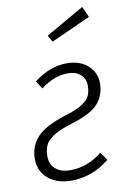

<svg xmlns="http://www.w3.org/2000/svg" viewBox="-89 -835 597 899"><g transform="rotate(-10 210.0 -385.0)"><path d="M387 -415Q387 -361 354.5 -321.5Q322 -282 228 -253Q167 -235 135.5 -214.5Q104 -194 94.5 -172Q85 -150 85 -120Q85 -81 111 -59.5Q137 -38 179 -38Q222 -38 259 -52Q296 -66 332 -94L359 -56Q277 11 177 11Q110 11 67.5 -24Q25 -59 25 -119Q25 -179 64 -221.5Q103 -264 203 -295Q257 -311 284.5 -329.5Q312 -348 320.5 -368Q329 -388 329 -414Q329 -448 306 -467.5Q283 -487 246 -487Q213 -487 182 -475Q151 -463 117 -438L93 -475Q168 -534 250 -534Q311 -534 349 -500.5Q387 -467 387 -415ZM367 -781 390 -730 202 -645 185 -677Z"/></g></svg>

Font: Fira Sans Condensed Light
Style: Italic
Weight: 300
Width: 3
Italic angle: -8°
Designer: Carrois Corporate & Edenspiekermann AG
Foundry: Carrois Corporate GbR & Edenspiekermann AG
Version: Version 4.203